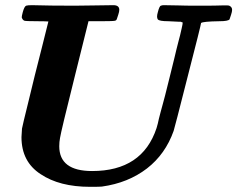

<svg xmlns="http://www.w3.org/2000/svg" viewBox="-20 -706 917 742"><path d="M137 -33Q63 -81 63 -176Q63 -185 65 -209Q66 -217 92 -322Q96 -340 114 -412.5Q132 -485 142 -523L167 -623Q152 -624 123 -624Q80 -624 74 -626Q67 -629 64 -639Q64 -644 68 -659Q74 -681 81 -684Q87 -686 104 -686Q172 -684 268 -684Q313 -684 346 -685Q379 -686 418 -686Q441 -686 441 -668Q441 -661 437 -649Q432 -634 431 -631Q429 -627 425 -626Q419 -624 371 -624H322L270 -415Q216 -199 212 -173Q209 -157 209 -141Q209 -45 336 -45Q530 -45 585 -211L590 -229Q590 -231 594 -247Q598 -263 601 -274Q603 -280 608.5 -301.5Q614 -323 618 -337Q627 -372 636 -409Q642 -434 654 -482Q656 -491 661.5 -513.5Q667 -536 670 -547Q676 -568 682 -596Q686 -613 686 -618L685 -620H683Q682 -621 681 -621Q679 -622 678 -622H671Q670 -622 630 -624Q596 -624 590 -631Q584 -639 590 -659Q596 -683 602 -684Q606 -686 613 -686Q643 -686 670 -685Q697 -684 740 -684Q824 -684 836 -685Q861 -686 866 -684Q877 -679 877 -668Q877 -661 873 -649Q868 -634 867 -631Q861 -624 828 -624Q763 -623 757 -617Q757 -611 705 -409Q654 -208 651 -200Q619 -110 548 -55Q475 1 374 15Q368 16 328 16Q210 16 137 -33Z"/></svg>

Font: KaTeX_Math
Style: Bold Italic
Weight: 700
Version: Version